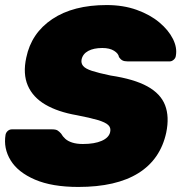

<svg xmlns="http://www.w3.org/2000/svg" viewBox="-20 -730 720 760"><path d="M290 10Q186 10 118.5 -19Q51 -48 22 -95.5Q-7 -143 2 -197Q4 -206 11 -212Q18 -218 27 -218H186Q201 -218 208 -213.5Q215 -209 222 -201Q228 -190 238.5 -180.5Q249 -171 266.5 -165.5Q284 -160 308 -160Q354 -160 382.5 -172.5Q411 -185 416 -207Q420 -224 408.5 -235Q397 -246 366.5 -255Q336 -264 284 -274Q209 -287 159.5 -316Q110 -345 90 -391.5Q70 -438 84 -502Q104 -599 187 -654.5Q270 -710 402 -710Q468 -710 521 -691Q574 -672 610.5 -641.5Q647 -611 664.5 -576Q682 -541 676 -509Q675 -500 667.5 -493.5Q660 -487 652 -487H485Q472 -487 464.5 -491Q457 -495 451 -504Q449 -518 431.5 -529Q414 -540 385 -540Q351 -540 329.5 -528.5Q308 -517 303 -495Q300 -480 309 -469Q318 -458 344 -449.5Q370 -441 418 -431Q511 -417 563.5 -388Q616 -359 633.5 -313.5Q651 -268 638 -205Q615 -99 527.5 -44.5Q440 10 290 10Z"/></svg>

Font: Rubik Light ExtraBold
Style: Italic
Weight: 800
Italic angle: -12°
Version: Version 2.104